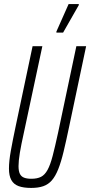

<svg xmlns="http://www.w3.org/2000/svg" viewBox="-20 -915 443 943"><path d="M133 8Q95 8 71 -1Q47 -10 35.5 -31Q24 -52 24 -87Q24 -123 33 -173.5Q42 -224 57 -295L140 -688H188L97 -262Q84 -204 77.5 -164.5Q71 -125 71 -99Q71 -75 77.5 -61.5Q84 -48 98 -42.5Q112 -37 134 -37Q163 -37 181.5 -46.5Q200 -56 213.5 -80.5Q227 -105 238.5 -149Q250 -193 265 -262L355 -688H403L320 -295Q305 -223 292.5 -171Q280 -119 266 -84Q252 -49 234.5 -29Q217 -9 192.5 -0.5Q168 8 133 8ZM257 -755V-760L317 -895H367V-890L290 -755Z"/></svg>

Font: Saira UltraCondensed Light
Style: Italic
Weight: 300
Width: 1
Italic angle: -12°
Designer: Hector Gatti with collaboration of the Omnibus-Type team
Foundry: Omnibus-Type
Version: Version 1.101